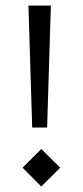

<svg xmlns="http://www.w3.org/2000/svg" viewBox="-20 -683 302 702"><path d="M62.5 -69.8 130.9 -138.2 200.2 -69.8 130.9 -1ZM84 -662.6H166L152.3 -216.8H97.7Z"/></svg>

Font: Nika
Style: Regular
Weight: 400
Designer: Mohammad Saleh Souzanchi
Foundry: http://font-store.ir
Version: Version:1.0.0;RFB:1.2.5;Building:2016-05-25 11:08:22.297533